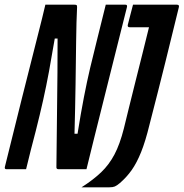

<svg xmlns="http://www.w3.org/2000/svg" viewBox="-71 -720 781 817"><path d="M40 0H-44Q-53 0 -50 -11Q-15 -154 21 -297Q57 -440 93 -582Q101 -612 108 -641.5Q115 -671 122 -700H246Q252 -700 254.5 -698.5Q257 -697 257 -690Q254 -630 253 -546Q252 -462 250.5 -361Q249 -260 246 -151H259Q273 -239 286 -306Q299 -373 312.5 -430.5Q326 -488 341 -547Q351 -585 360 -623.5Q369 -662 379 -700H463Q472 -700 469 -689Q434 -550 399 -410Q364 -270 329 -130Q321 -98 313 -65Q305 -32 297 0H178Q169 0 169 -8Q170 -142 172 -275Q174 -408 174 -556H162Q149 -478 137.5 -416Q126 -354 112.5 -293.5Q99 -233 81 -162Q71 -125 60.5 -83Q50 -41 40 0ZM276 77Q326 45 359.5 13Q393 -19 416 -62.5Q439 -106 456 -173Q465 -211 478 -263Q491 -315 505.5 -373.5Q520 -432 535 -491Q550 -550 563 -604H481Q470 -604 473 -615Q479 -638 484 -658Q489 -678 495 -700H682Q693 -700 690 -689Q662 -574 632.5 -455Q603 -336 565 -189Q548 -119 529.5 -73Q511 -27 489.5 3.5Q468 34 439 59Q426 70 417.5 73.5Q409 77 395 77Z"/></svg>

Font: Recursive Mn Lnr St Med
Style: Italic
Weight: 500
Italic angle: -15°
Monospace: yes
Version: Version 1.079;hotconv 1.0.112;makeotfexe 2.5.65598; ttfautoh